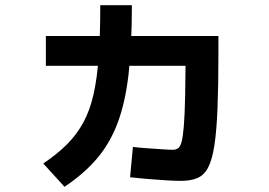

<svg xmlns="http://www.w3.org/2000/svg" viewBox="-20 -667 1040 741"><path d="M679 31Q655 31 622.5 29Q590 27 553.5 24Q517 21 482 17L493 -100Q516 -97 546 -95Q576 -93 604 -91Q632 -89 647 -89Q659 -89 667.5 -95Q676 -101 681 -120Q686 -139 689.5 -181Q693 -223 694.5 -295.5Q696 -368 697 -479L771 -413H157V-528H823V-468Q823 -339 819.5 -250.5Q816 -162 807.5 -106.5Q799 -51 783.5 -21Q768 9 742 20Q716 31 679 31ZM147 -36Q202 -73 239.5 -111Q277 -149 302 -195Q327 -241 341 -303Q355 -365 361 -449Q367 -533 367 -647H489Q489 -494 476.5 -383.5Q464 -273 434.5 -194Q405 -115 355 -56Q305 3 229 54Z"/></svg>

Font: M PLUS 2 Thin
Style: Bold
Weight: 700
Version: Version 1.001